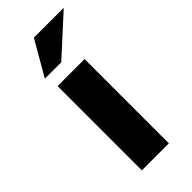

<svg xmlns="http://www.w3.org/2000/svg" viewBox="-206 -664 704 704"><g transform="rotate(-45 145.5 -312.0)"><path d="M72 -437H212V0H72ZM291 -624 143 -489H58L136 -624Z"/></g></svg>

Font: Reem Kufi Fun
Style: Regular
Weight: 400
Designer: Khaled Hosny
Version: Version 1.005